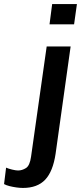

<svg xmlns="http://www.w3.org/2000/svg" viewBox="-122 -740 411 946"><path d="M-9 186Q-24 186 -41.5 183.5Q-59 181 -75 177Q-91 173 -102 167L-92 86Q-81 91 -62.5 95.5Q-44 100 -33 100Q-13 100 6 88Q25 76 31 32L108 -511H226L152 17Q139 105 100.5 145.5Q62 186 -9 186ZM122 -620 135 -720H257L243 -620Z"/></svg>

Font: Chivo Medium Medium
Style: Italic
Weight: 500
Italic angle: -8.05°
Version: Version 2.002